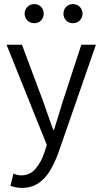

<svg xmlns="http://www.w3.org/2000/svg" viewBox="-20 -703 499 935"><path d="M86 212Q70 212 56 209Q42 206 31 202L45 143Q53 146 63 148.5Q73 151 83 151Q125 151 152.5 119.5Q180 88 196 40L208 3L12 -485H87L191 -207Q202 -176 214.5 -140Q227 -104 239 -71H243Q254 -104 264.5 -139.5Q275 -175 285 -207L376 -485H447L263 45Q246 91 223 129Q200 167 166.5 189.5Q133 212 86 212ZM335 -590Q315 -590 302 -603.5Q289 -617 289 -636Q289 -656 302 -669.5Q315 -683 335 -683Q355 -683 368.5 -669.5Q382 -656 382 -636Q382 -617 368.5 -603.5Q355 -590 335 -590ZM147 -590Q127 -590 113.5 -603.5Q100 -617 100 -636Q100 -656 113.5 -669.5Q127 -683 147 -683Q167 -683 180 -669.5Q193 -656 193 -636Q193 -617 180 -603.5Q167 -590 147 -590Z"/></svg>

Font: Assistant
Style: Regular
Weight: 400
Designer: Hebrew By Ben Nathan, Latin by Paul Hunt
Version: Version 3.000